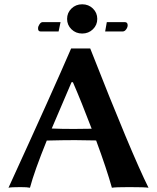

<svg xmlns="http://www.w3.org/2000/svg" viewBox="-20 -881 741 904"><path d="M482.9 -776.9H566.9Q581.1 -776.9 581.1 -762.2Q581.1 -752.4 574 -742.7Q566.9 -732.9 558.1 -732.9H475.1ZM255.9 -732.9H170.9Q158.7 -732.9 159.2 -748Q159.2 -756.8 166 -766.8Q172.9 -776.9 181.2 -776.9H265.1ZM316.4 -743.2Q295.9 -763.2 295.9 -792Q295.9 -820.8 316.4 -840.8Q336.9 -860.8 366.9 -860.8Q397 -860.8 417.5 -840.8Q438 -820.8 438 -792Q438 -763.2 417.5 -743.2Q397 -723.1 366.9 -723.1Q336.9 -723.1 316.4 -743.2ZM411.6 -274.9Q363.3 -401.9 323.2 -494.1H316.9L223.6 -275.9Q266.1 -273.9 328.1 -273.9Q359.4 -273.9 411.6 -274.9ZM200.2 -219.2Q141.6 -74.7 121.1 2.9Q108.9 0 76.2 0Q32.2 0 20 2.9Q231 -458 314.9 -652.8H404.8Q599.6 -156.7 679.2 2.9Q662.1 0 587.9 0Q523.9 0 506.8 2.9Q482.9 -83.5 432.6 -219.7Q372.1 -221.2 333 -221.2Q276.4 -221.2 200.2 -219.2Z"/></svg>

Font: Linux Biolinum
Style: Bold
Weight: 700
Designer: Philipp H. Poll
Foundry: Philipp H. Poll
Version: Version 1.3.2 ; ttfautohint (v0.9)